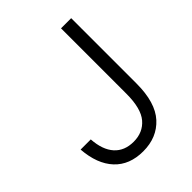

<svg xmlns="http://www.w3.org/2000/svg" viewBox="-200 -814 935 935"><g transform="rotate(-45 267.5 -346.5)"><path d="M240 7Q146 7 92 -51Q38 -109 30 -215H100Q105 -139 141 -99Q177 -59 240 -59Q304 -59 342 -103.5Q380 -148 380 -250V-700H450V-250Q450 -119 392.5 -56Q335 7 240 7Z"/></g></svg>

Font: PT Root UI Web
Style: Regular
Weight: 400
Designer: Vitaly Kuzmin
Foundry: ParaType Ltd.
Version: Version 1.000W